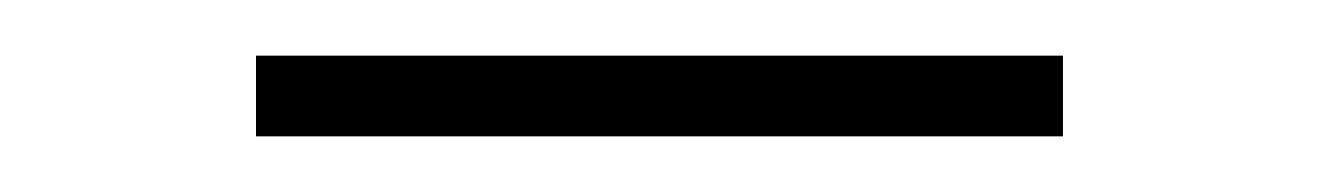

<svg xmlns="http://www.w3.org/2000/svg" viewBox="-20 -303 474 69"><path d="M362 -254H72V-283H362Z"/></svg>

Font: Work Sans ExtraLight
Style: Regular
Weight: 280
Designer: Wei Huang
Foundry: Wei Huang
Version: Version 1.500